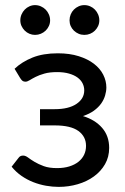

<svg xmlns="http://www.w3.org/2000/svg" viewBox="-20 -724 489 751"><path d="M25.5 0ZM37 -455Q65.5 -482 107 -498.8Q148.5 -515.5 206 -515.5Q252.5 -515.5 288 -504.2Q323.5 -493 347.5 -474.5Q371.5 -456 383.8 -431.8Q396 -407.5 396 -382Q396 -367 391.2 -350.8Q386.5 -334.5 375.8 -319.2Q365 -304 347.5 -291.2Q330 -278.5 304.5 -270Q352 -255.5 379.5 -223.8Q407 -192 407 -145.5Q407 -110 390.8 -81.8Q374.5 -53.5 347.2 -33.8Q320 -14 284.2 -3.5Q248.5 7 209.5 7Q185.5 7 160 2.5Q134.5 -2 110.2 -11.5Q86 -21 64.2 -36Q42.5 -51 25.5 -72L52.5 -106.5Q58.5 -115.5 70.5 -115.5Q79.5 -115.5 89.8 -107.8Q100 -100 115 -91Q130 -82 151 -74.2Q172 -66.5 203 -66.5Q230 -66.5 251 -73Q272 -79.5 286.8 -91.2Q301.5 -103 309 -118.8Q316.5 -134.5 316.5 -153.5Q316.5 -190 286.5 -211.8Q256.5 -233.5 194 -233.5H136.5V-297H194Q248.5 -297 279 -317.5Q309.5 -338 309.5 -370.5Q309.5 -385 303 -398Q296.5 -411 283.2 -420.8Q270 -430.5 250 -436.2Q230 -442 203.5 -442Q174 -442 153.8 -436.2Q133.5 -430.5 119.2 -423.2Q105 -416 95.8 -410.2Q86.5 -404.5 80 -404.5Q73 -404.5 68.8 -407.2Q64.5 -410 59 -418.5ZM176 -644.5Q176 -632.5 171.2 -622.2Q166.5 -612 158.5 -604.2Q150.5 -596.5 139.8 -592Q129 -587.5 117 -587.5Q105.5 -587.5 95 -592Q84.5 -596.5 76.8 -604.2Q69 -612 64.2 -622.2Q59.5 -632.5 59.5 -644.5Q59.5 -656.5 64.2 -667.5Q69 -678.5 76.8 -686.5Q84.5 -694.5 95 -699.2Q105.5 -704 117 -704Q129 -704 139.8 -699.2Q150.5 -694.5 158.5 -686.5Q166.5 -678.5 171.2 -667.5Q176 -656.5 176 -644.5ZM368.5 -644.5Q368.5 -632.5 363.8 -622.2Q359 -612 351.2 -604.2Q343.5 -596.5 332.8 -592Q322 -587.5 310 -587.5Q298 -587.5 287.5 -592Q277 -596.5 269 -604.2Q261 -612 256.5 -622.2Q252 -632.5 252 -644.5Q252 -656.5 256.5 -667.5Q261 -678.5 269 -686.5Q277 -694.5 287.5 -699.2Q298 -704 310 -704Q322 -704 332.8 -699.2Q343.5 -694.5 351.2 -686.5Q359 -678.5 363.8 -667.5Q368.5 -656.5 368.5 -644.5Z"/></svg>

Font: Lato Medium
Style: Regular
Weight: 500
Designer: Lukasz Dziedzic
Foundry: tyPoland Lukasz Dziedzic
Version: Version 2.006; 2014-01-15